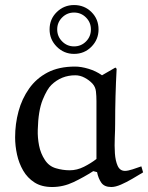

<svg xmlns="http://www.w3.org/2000/svg" viewBox="-20 -730 588 762"><path d="M384.8 -431.2 438 -461.9 442.9 -457Q437 -348.1 437 -238.8Q437 -215.8 435.5 -183.8Q434.1 -151.9 436 -121.8Q438 -91.8 447 -71.8Q456.1 -51.8 476.1 -51.8Q487.3 -51.8 506.1 -57.9Q524.9 -64 541 -69.8L547.9 -45.9Q527.8 -33.7 504.9 -20.3Q481.9 -6.8 460 2.7Q438 12.2 421.9 12.2Q394 12.2 382.1 -4.9Q370.1 -22 365.2 -46.9L350.1 -50.8Q313 -26.9 272 -7.3Q231 12.2 187 12.2Q145 12.2 116.9 -5.9Q88.9 -23.9 72 -53Q55.2 -82 47.6 -116.5Q40 -150.9 40 -185.1Q40 -238.3 53.5 -288.1Q66.9 -337.9 95.5 -378.4Q124 -418.9 168.9 -442.4Q213.9 -465.8 277.8 -465.8Q301.8 -465.8 331.3 -457Q360.8 -448.2 384.8 -431.2ZM362.8 -99.1V-329.1Q362.8 -349.1 360.8 -366.9Q358.9 -384.8 347.2 -397.9Q334 -412.1 315.9 -421.6Q297.9 -431.2 278.8 -431.2Q223.6 -431.2 184.1 -393.1Q167 -377 149.4 -334Q131.8 -291 129.9 -214.8Q128.9 -184.1 135 -152.6Q141.1 -121.1 158.2 -95.2Q174.3 -70.3 201.7 -62.3Q229 -54.2 256.8 -54.2Q285.6 -54.2 313.2 -68.1Q340.8 -82 362.8 -99.1ZM176.8 -613.3Q176.8 -654.3 205.3 -682.1Q233.9 -710 273.9 -710Q314.9 -710 343 -682.1Q371.1 -654.3 371.1 -613.3Q371.1 -573.2 343 -544.7Q314.9 -516.1 273.9 -516.1Q233.9 -516.1 205.3 -544.7Q176.8 -573.2 176.8 -613.3ZM207 -613.3Q207 -585.4 226.6 -565.7Q246.1 -545.9 273.9 -545.9Q301.8 -545.9 321.3 -565.4Q340.8 -585 340.8 -613.3Q340.8 -641.1 321.3 -660.6Q301.8 -680.2 273.9 -680.2Q246.1 -680.2 226.6 -660.6Q207 -641.1 207 -613.3Z"/></svg>

Font: Aref Ruqaa
Style: Regular
Weight: 400
Designer: Abdullah Aref
Version: Version 1.002